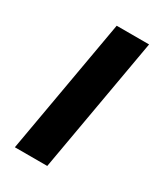

<svg xmlns="http://www.w3.org/2000/svg" viewBox="-136 -558 525 616"><g transform="rotate(30 127.0 -250.5)"><path d="M23 0 111 -501H231L143 0Z"/></g></svg>

Font: DM Sans 18pt SemiBold
Style: Italic
Weight: 600
Italic angle: -10°
Designer: Colophon Foundry, Jonny Pinhorn
Foundry: Colophon Foundry
Version: Version 4.004;gftools[0.9.30]